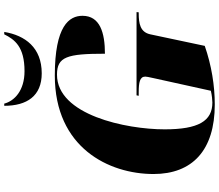

<svg xmlns="http://www.w3.org/2000/svg" viewBox="-82 -914 1006 881"><g transform="rotate(-90 420.5 -473.0)"><path d="M525 -784C643 -784 699 -860 715 -956H704C680 -908 647 -863 535 -863C445 -863 398 -910 386 -956H376C376 -852 421 -784 525 -784ZM382 10C469 10 562 -5 651 -36L704 -286C714 -332 753 -339 800 -339H805L806 -349H424L422 -339H438C483 -339 510 -334 510 -309C510 -305 508 -292 503 -271L445 -8C425 -3 400 -1 391 -1C306 -1 268 -65 268 -220C268 -397 334 -714 519 -714C601 -714 615 -668 615 -494C712 -494 789 -517 789 -597C789 -658 743 -724 515 -724C184 -724 63 -476 63 -271C63 -93 172 10 382 10Z"/></g></svg>

Font: Noto Serif Display Black
Style: Italic
Weight: 900
Italic angle: -12°
Designer: Monotype Design Team
Foundry: Monotype Imaging Inc.
Version: Version 2.009